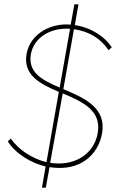

<svg xmlns="http://www.w3.org/2000/svg" viewBox="-20 -795 542 888"><path d="M192 73 209 -22C353 1 435 -82 452 -178C473 -295 373 -341 277 -381L273 -383L322 -660C392 -650 446 -617 482 -563L497 -576C467 -623 405 -667 326 -679L343 -775H324L307 -681C219 -690 120 -641 103 -546C86 -448 163 -408 252 -370L195 -45C129 -61 65 -103 30 -154L16 -141C53 -83 126 -40 191 -25L174 73ZM123 -545C137 -620 211 -668 304 -662L256 -390C174 -425 108 -460 123 -545ZM212 -42 270 -363C364 -324 450 -283 432 -180C416 -86 332 -30 228 -40Z"/></svg>

Font: Fixel Text 20240404 Thin
Style: Italic
Weight: 100
Width: 4
Italic angle: -10°
Designer: AlfaBravo + MacPaw
Foundry: Kyrylo Tkachov, Marchela Mozhyna, Serhii Makarenko, Maria Weinstein, Zakhar Kryvoshyya
Version: Version 1.211;Glyphs 3.2 (3225)